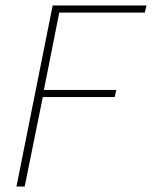

<svg xmlns="http://www.w3.org/2000/svg" viewBox="-20 -680 554 700"><path d="M40 0 172 -660H514L508 -634H196L140 -352H404L398 -326H136L70 0Z"/></svg>

Font: Source Sans Variable
Style: Italic
Weight: 200
Italic angle: -11°
Designer: Paul D. Hunt
Foundry: Adobe Systems Incorporated
Version: Version 3.006;hotconv 1.0.111;makeotfexe 2.5.65597